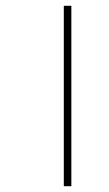

<svg xmlns="http://www.w3.org/2000/svg" viewBox="-20 -642 375 662"><path d="M200 0H226V-622H200Z"/></svg>

Font: Noto Sans Gurmukhi Thin
Style: Regular
Weight: 100
Designer: Jelle Bosma - Monotype Design Team
Foundry: Monotype Imaging Inc.
Version: Version 2.004